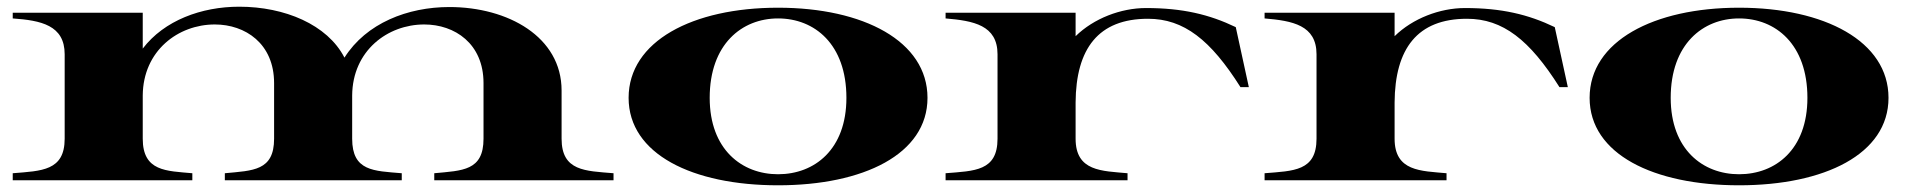

<svg xmlns="http://www.w3.org/2000/svg" viewBox="-20 -538 5692 573"><path d="M18 -21V0H554V-21C477 -28 406 -26 406 -124V-253C407 -387 512 -465 621 -465C712 -465 798 -408 798 -290V-124C798 -28 735 -29 651 -21V0H1179V-21C1095 -28 1031 -27 1031 -124V-253C1032 -387 1137 -465 1246 -465C1337 -465 1423 -408 1423 -290V-124C1423 -28 1360 -29 1276 -21V0H1811V-21C1727 -28 1656 -27 1656 -124V-268C1656 -428 1496 -517 1321 -517C1197 -517 1073 -469 1008 -366C957 -465 829 -518 694 -518C581 -518 470 -477 406 -393V-500H18V-483C102 -477 173 -463 173 -376V-124C173 -28 104 -28 18 -21Z M2302 15C2557 15 2748 -78 2748 -246C2748 -415 2557 -515 2302 -515C2047 -515 1856 -415 1856 -246C1856 -78 2047 15 2302 15ZM2302 -18C2194 -18 2098 -92 2098 -246C2098 -406 2194 -483 2302 -483C2411 -483 2506 -406 2506 -246C2506 -92 2411 -18 2302 -18Z M3190 -124V-232C3191 -393 3258 -482 3406 -482C3513 -482 3593 -419 3682 -278H3707L3668 -457C3589 -495 3509 -514 3400 -514C3325 -514 3244 -483 3190 -430V-500H2802V-483C2885 -476 2957 -463 2957 -376V-124C2957 -27 2888 -28 2802 -21V0H3345V-21C3269 -28 3190 -26 3190 -124Z M4142 -124V-232C4143 -393 4210 -482 4358 -482C4465 -482 4545 -419 4634 -278H4659L4620 -457C4541 -495 4461 -514 4352 -514C4277 -514 4196 -483 4142 -430V-500H3754V-483C3837 -476 3909 -463 3909 -376V-124C3909 -27 3840 -28 3754 -21V0H4297V-21C4221 -28 4142 -26 4142 -124Z M5170 15C5425 15 5616 -78 5616 -246C5616 -415 5425 -515 5170 -515C4915 -515 4724 -415 4724 -246C4724 -78 4915 15 5170 15ZM5170 -18C5062 -18 4966 -92 4966 -246C4966 -406 5062 -483 5170 -483C5279 -483 5374 -406 5374 -246C5374 -92 5279 -18 5170 -18Z"/></svg>

Font: Sprat Extended
Style: Bold
Weight: 700
Width: 9
Designer: Ethan Nakache
Foundry: Collletttivo
Version: Version 2.000;Glyphs 3.2 (3217)